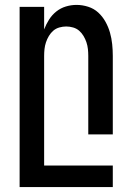

<svg xmlns="http://www.w3.org/2000/svg" viewBox="-20 -548 540 783"><path d="M60 215V-520H160V-428Q168 -449 180 -468Q192 -487 209.5 -501Q227 -515 248.5 -521.5Q270 -528 292 -528Q316 -528 339.5 -520.5Q363 -513 380.5 -497Q398 -481 410 -459.5Q422 -438 428.5 -415Q435 -392 437.5 -368Q440 -344 440 -320V0H340V-320Q340 -334 338.5 -348Q337 -362 332.5 -375.5Q328 -389 320.5 -401.5Q313 -414 302.5 -423Q292 -432 278 -436Q264 -440 250 -440Q236 -440 222 -436Q208 -432 197.5 -423Q187 -414 179.5 -401.5Q172 -389 167.5 -375.5Q163 -362 161.5 -348Q160 -334 160 -320V127H440V215Z"/></svg>

Font: Iosevka Semibold
Style: Regular
Weight: 600
Monospace: yes
Designer: Belleve Invis
Foundry: Belleve Invis
Version: Version 33.2.3; ttfautohint (v1.8.4)